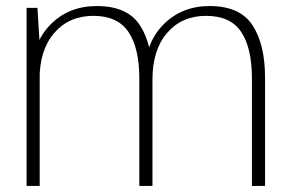

<svg xmlns="http://www.w3.org/2000/svg" viewBox="-20 -616 972 636"><path d="M68 0H111.5V-469L104 -590H68ZM441.5 0H485V-358Q485 -469.5 443.2 -532.8Q401.5 -596 300.5 -596Q207.5 -596 147 -534.5Q86.5 -473 86.5 -370L111 -352.5Q111 -451 160 -507.2Q209 -563.5 289.5 -563.5Q369.5 -563.5 405.5 -510.2Q441.5 -457 441.5 -355.5ZM814.5 0H858V-358Q858 -469.5 816.2 -532.8Q774.5 -596 674.5 -596Q581.5 -596 520.8 -534.2Q460 -472.5 460 -370L485 -352.5Q485 -451 533.8 -507.2Q582.5 -563.5 662.5 -563.5Q743.5 -563.5 779 -510.2Q814.5 -457 814.5 -355.5Z"/></svg>

Font: Anybody SemiExpanded ExtraLight
Style: Regular
Weight: 250
Width: 6
Version: Version 1.113;gftools[0.9.25]